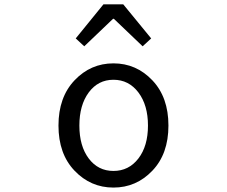

<svg xmlns="http://www.w3.org/2000/svg" viewBox="-20 -847 1040 880"><path d="M678.2 -64.5Q604.5 12.7 500 12.7Q395.5 12.7 321.8 -64.5Q248 -141.6 248 -271.5Q248 -401.4 321.8 -479Q395.5 -556.6 500 -556.6Q604.5 -556.6 678.2 -479Q752 -401.4 752 -271.5Q752 -141.6 678.2 -64.5ZM386.7 -120.6Q429.7 -63.5 500 -63.5Q570.3 -63.5 614.3 -120.6Q658.2 -177.7 658.2 -271.5Q658.2 -365.2 614.3 -423.3Q570.3 -481.4 500 -481.4Q429.7 -481.4 386.7 -423.3Q343.8 -365.2 343.8 -271.5Q343.8 -177.7 386.7 -120.6ZM327.1 -670.9 454.1 -827.1H544.9L672.9 -670.9L633.8 -634.8L502 -760.7H498L366.2 -634.8Z"/></svg>

Font: GenEi Gothic M Regular
Style: Regular
Weight: 400
Designer: o_tamon (Modified); [Source Han Sans]
Ryoko NISHIZUKA  (kana & ideographs); Paul D. Hunt (Latin, Greek & Cyrillic); Wenl
Version: Version 1.1a;Original Version 1.004